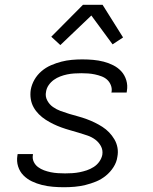

<svg xmlns="http://www.w3.org/2000/svg" viewBox="-20 -777 640 805"><path d="M248 8Q225 8 201.5 6Q178 4 156 -1.5Q134 -7 114 -16.5Q94 -26 78.5 -41.5Q63 -57 56 -79Q49 -101 53 -125L54 -131H118V-128Q115 -112 121.5 -98.5Q128 -85 139.5 -76.5Q151 -68 164.5 -63Q178 -58 192.5 -55Q207 -52 222.5 -51Q238 -50 253 -50Q268 -50 283.5 -51Q299 -52 314 -55Q329 -58 344 -63Q359 -68 373 -77Q387 -86 396.5 -99.5Q406 -113 409 -128Q412 -148 403 -164.5Q394 -181 379 -192Q364 -203 346 -209Q328 -215 310 -220.5Q292 -226 274 -231Q256 -236 238 -242.5Q220 -249 203.5 -257Q187 -265 171.5 -275Q156 -285 143 -298Q130 -311 121 -327Q112 -343 109 -362Q106 -381 109 -401Q113 -423 124.5 -443Q136 -463 154 -478.5Q172 -494 194 -503.5Q216 -513 237.5 -518.5Q259 -524 281 -526Q303 -528 325 -528Q348 -528 370.5 -526Q393 -524 414.5 -518.5Q436 -513 455.5 -503Q475 -493 489 -477.5Q503 -462 509.5 -440.5Q516 -419 512 -396L511 -389H447L448 -393Q450 -407 444.5 -420.5Q439 -434 429 -443Q419 -452 405.5 -457Q392 -462 378 -465Q364 -468 349.5 -469Q335 -470 321 -470Q306 -470 291 -469Q276 -468 261.5 -465Q247 -462 232.5 -456.5Q218 -451 205.5 -442Q193 -433 184 -420Q175 -407 173 -392Q169 -373 178 -356Q187 -339 202 -328.5Q217 -318 234.5 -311.5Q252 -305 270.5 -299.5Q289 -294 307.5 -289Q326 -284 343.5 -277.5Q361 -271 377.5 -263Q394 -255 409.5 -245Q425 -235 437.5 -222Q450 -209 459.5 -193Q469 -177 472.5 -158Q476 -139 472 -119Q469 -97 456 -76.5Q443 -56 424 -40.5Q405 -25 383 -16Q361 -7 338.5 -1.5Q316 4 293.5 6Q271 8 248 8ZM233 -588 195 -623 328 -757H410L496 -620L452 -591L363 -712Z"/></svg>

Font: Iosevka Light Extended Oblique
Style: Regular
Weight: 300
Width: 7
Italic angle: -9°
Monospace: yes
Designer: Belleve Invis
Foundry: Belleve Invis
Version: Version 32.5.0; ttfautohint (v1.8.4)